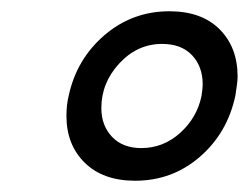

<svg xmlns="http://www.w3.org/2000/svg" viewBox="-20 -759 442 341"><path d="M98 -553Q98 -573 102 -589Q116 -654 165.5 -696.5Q215 -739 281 -739Q338 -739 370 -707Q402 -675 402 -623Q402 -613 398 -589Q384 -523 335 -480.5Q286 -438 220 -438Q163 -438 130.5 -470Q98 -502 98 -553ZM338 -589Q340 -603 340 -609Q340 -641 321 -661Q302 -681 268 -681Q224 -681 192 -646.5Q160 -612 160 -567Q160 -536 179 -516Q198 -496 231 -496Q270 -496 300 -523Q330 -550 338 -589Z"/></svg>

Font: Trirong ExtraBold
Style: Italic
Weight: 800
Italic angle: -12°
Designer: Katatrad Team
Foundry: CadsonDemak
Version: Version 1.001